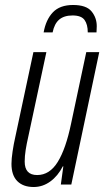

<svg xmlns="http://www.w3.org/2000/svg" viewBox="-20 -740 426 770"><path d="M115 10Q73 10 49.5 -13.5Q26 -37 26 -83Q26 -103 30.5 -133Q35 -163 41 -189L114 -531H166L93 -190Q87 -164 83 -139Q79 -114 79 -92Q79 -38 129 -38Q179 -38 211.5 -90.5Q244 -143 265 -244L326 -531H378L266 0H224L234 -73H232Q212 -34 181.5 -12Q151 10 115 10ZM155 -610Q164 -661 192 -690.5Q220 -720 273 -720Q326 -720 347 -694.5Q368 -669 368 -635Q368 -628 367.5 -621.5Q367 -615 367 -610H332Q332 -642 319 -660Q306 -678 271 -678Q237 -678 217.5 -661.5Q198 -645 191 -610Z"/></svg>

Font: Noto Sans ExtraCondensed Light
Style: Italic
Weight: 300
Width: 2
Italic angle: -12°
Designer: Monotype Design Team
Foundry: Monotype Imaging Inc.
Version: Version 2.013; ttfautohint (v1.8.4.7-5d5b)